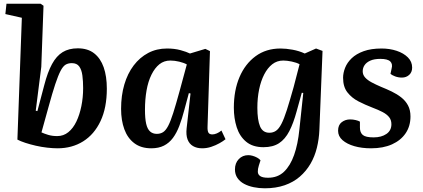

<svg xmlns="http://www.w3.org/2000/svg" viewBox="-20 -787 2284 1037"><path d="M291 14Q266 14 235 10.5Q204 7 173.5 0Q143 -7 117 -15.5Q91 -24 74 -33L98 -691L9 -711L15 -767H199L215 -756L203 -426L173 -189L182 -187L219 -327Q237 -397 261 -441Q285 -485 318.5 -505.5Q352 -526 400 -526Q454 -526 488.5 -499Q523 -472 540 -423.5Q557 -375 557 -308Q557 -205 523 -133Q489 -61 429 -23.5Q369 14 291 14ZM368 -446Q348 -446 334 -437.5Q320 -429 307 -404Q294 -379 278.5 -332.5Q263 -286 242 -209L204 -72Q219 -65 240.5 -58.5Q262 -52 289 -52Q323 -52 349 -73Q375 -94 392.5 -130.5Q410 -167 419.5 -214Q429 -261 429 -311Q429 -348 425 -379Q421 -410 408 -428Q395 -446 368 -446Z M1101 -104Q1100 -81 1105.5 -71Q1111 -61 1127 -61Q1138 -61 1151 -66.5Q1164 -72 1176 -82L1198 -35Q1186 -25 1165.5 -13.5Q1145 -2 1121 6Q1097 14 1072 14Q1043 14 1022.5 2Q1002 -10 993 -34Q984 -58 988 -94L1009 -282L1000 -284L975 -191Q963 -145 948.5 -107Q934 -69 914 -42Q894 -15 865.5 -0.5Q837 14 797 14Q742 14 705.5 -13.5Q669 -41 651.5 -89Q634 -137 634 -199Q634 -271 651.5 -330.5Q669 -390 702 -433.5Q735 -477 780.5 -501Q826 -525 882 -525Q923 -525 955.5 -516Q988 -507 1006 -498L1089 -523L1114 -511ZM827 -64Q846 -64 860.5 -73Q875 -82 888 -106.5Q901 -131 915.5 -176.5Q930 -222 950 -295L989 -439Q973 -448 948 -454Q923 -460 900 -460Q866 -460 841 -440Q816 -420 798 -383.5Q780 -347 771.5 -298.5Q763 -250 763 -194Q763 -147 769.5 -118.5Q776 -90 790.5 -77Q805 -64 827 -64Z M1618 -285 1610 -286 1582 -185Q1565 -122 1542.5 -78.5Q1520 -35 1487 -13.5Q1454 8 1403 8Q1345 8 1309.5 -21.5Q1274 -51 1258.5 -99.5Q1243 -148 1243 -205Q1243 -299 1273.5 -370.5Q1304 -442 1360.5 -483.5Q1417 -525 1495 -525Q1525 -525 1560.5 -518.5Q1596 -512 1626 -498L1687 -525L1722 -512L1705 -85Q1703 -36 1691.5 11Q1680 58 1657 97.5Q1634 137 1599.5 167Q1565 197 1517.5 213.5Q1470 230 1410 230Q1379 230 1350 224Q1321 218 1298.5 206Q1276 194 1262.5 174.5Q1249 155 1249 128Q1249 94 1269.5 72.5Q1290 51 1321 51Q1332 51 1344.5 54.5Q1357 58 1369 64.5Q1381 71 1387 79L1378 107Q1372 126 1372.5 141Q1373 156 1386 164.5Q1399 173 1428 173Q1480 173 1514 140.5Q1548 108 1568.5 50Q1589 -8 1597 -88ZM1435 -70Q1455 -70 1470.5 -80.5Q1486 -91 1500 -118Q1514 -145 1529.5 -193.5Q1545 -242 1566 -317L1598 -440Q1582 -449 1556 -454.5Q1530 -460 1510 -460Q1476 -460 1450.5 -440Q1425 -420 1407 -385Q1389 -350 1379.5 -304Q1370 -258 1370 -205Q1370 -139 1384.5 -104.5Q1399 -70 1435 -70Z M1998 -45Q2040 -45 2067 -63.5Q2094 -82 2094 -116Q2094 -139 2081.5 -154.5Q2069 -170 2046 -182Q2023 -194 1991 -206Q1952 -221 1916 -239.5Q1880 -258 1856.5 -288Q1833 -318 1833 -367Q1833 -393 1844 -421Q1855 -449 1879.5 -472.5Q1904 -496 1944 -510.5Q1984 -525 2041 -525Q2085 -525 2122.5 -512.5Q2160 -500 2183 -477Q2206 -454 2206 -422Q2206 -397 2190 -382.5Q2174 -368 2151 -368Q2131 -368 2114 -374.5Q2097 -381 2089 -388L2095 -416Q2102 -441 2088 -455Q2074 -469 2034 -469Q2001 -469 1980 -459.5Q1959 -450 1949 -435Q1939 -420 1939 -402Q1939 -383 1952 -368.5Q1965 -354 1987.5 -342Q2010 -330 2038 -318Q2068 -306 2096 -292.5Q2124 -279 2147 -261Q2170 -243 2183.5 -218Q2197 -193 2197 -158Q2197 -106 2171 -67.5Q2145 -29 2097.5 -7.5Q2050 14 1984 14Q1934 14 1894 2.5Q1854 -9 1830 -30Q1806 -51 1806 -81Q1806 -112 1825.5 -127Q1845 -142 1871 -142Q1886 -142 1901 -138.5Q1916 -135 1924 -130V-98Q1924 -71 1939.5 -58Q1955 -45 1998 -45Z"/></svg>

Font: Literata 18pt SemiBold
Style: Italic
Weight: 600
Italic angle: -2°
Designer: Latin by Veronika Burian and Jose Scaglione. Greek by Irene Vlachou. Cyrillic by Vera Evstafieva
Foundry: TypeTogether
Version: Version 3.103;gftools[0.9.29]